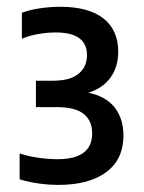

<svg xmlns="http://www.w3.org/2000/svg" viewBox="-20 -458 416 553"><path d="M149 74.5Q90 74.5 36.5 58.5V-16Q62.5 -7.5 91.5 -3.5Q120.5 0.5 145.5 0.5Q245.5 0.5 245.5 -74Q245.5 -110 221.2 -129.8Q197 -149.5 143.5 -149.5H83.5V-225.5H132Q182 -225.5 206.2 -245.5Q230.5 -265.5 230.5 -299Q230.5 -364.5 141 -364.5Q115.5 -364.5 90 -360Q64.5 -355.5 43 -346.5V-421Q64 -429.5 94.5 -434Q125 -438.5 153.5 -438.5Q235 -438.5 277.8 -405Q320.5 -371.5 320.5 -309Q320.5 -265 298 -234.2Q275.5 -203.5 234.5 -191Q285 -180.5 310.2 -148.5Q335.5 -116.5 335.5 -67.5Q335.5 1 286 37.8Q236.5 74.5 149 74.5Z"/></svg>

Font: Encode Sans Condensed SemiBold
Style: Regular
Weight: 600
Width: 3
Designer: Multiple Designers
Foundry: Impallari Type
Version: Version 3.000; ttfautohint (v1.8.3) -l 8 -r 50 -G 200 -x 14 